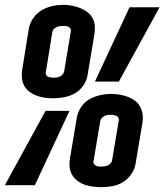

<svg xmlns="http://www.w3.org/2000/svg" viewBox="-35 -765 679 793"><path d="M185 -359Q167 -359 149.5 -361.5Q132 -364 116 -370Q100 -376 86.5 -386Q73 -396 65 -411Q57 -426 55.5 -443.5Q54 -461 57 -479L84 -646Q88 -669 102 -689.5Q116 -710 137 -722.5Q158 -735 181 -740Q204 -745 227 -745Q245 -745 262.5 -741.5Q280 -738 295.5 -732Q311 -726 324.5 -716Q338 -706 346.5 -691.5Q355 -677 356.5 -659.5Q358 -642 355 -624L327 -457Q324 -434 310 -413Q296 -392 275 -380Q254 -368 230.5 -363.5Q207 -359 185 -359ZM357 -428 500 -735H624L456 -428ZM186 -444Q192 -444 199 -445Q206 -446 212.5 -449Q219 -452 224 -458Q229 -464 230 -470L258 -638Q259 -643 255.5 -647.5Q252 -652 247.5 -654.5Q243 -657 237 -657.5Q231 -658 226 -658Q219 -658 212 -657Q205 -656 198.5 -653Q192 -650 187 -644.5Q182 -639 181 -632L154 -465Q153 -459 156 -454.5Q159 -450 164 -448Q169 -446 174.5 -445Q180 -444 186 -444ZM382 8Q365 8 347 5.5Q329 3 313.5 -2.5Q298 -8 284.5 -18.5Q271 -29 262.5 -43.5Q254 -58 252.5 -75.5Q251 -93 254 -111L282 -278Q286 -301 299.5 -322Q313 -343 334.5 -355Q356 -367 379 -372Q402 -377 425 -377Q443 -377 460 -374Q477 -371 493 -365Q509 -359 522.5 -349Q536 -339 544 -324Q552 -309 554 -291.5Q556 -274 553 -256L525 -89Q521 -66 507 -45.5Q493 -25 472.5 -12.5Q452 0 428.5 4Q405 8 382 8ZM-15 0 153 -307H252L109 0ZM383 -77Q390 -77 397 -78Q404 -79 410.5 -82Q417 -85 422 -90.5Q427 -96 428 -103L456 -270Q456 -276 453 -280.5Q450 -285 445 -287Q440 -289 434.5 -290Q429 -291 423 -291Q417 -291 410 -290Q403 -289 396.5 -286Q390 -283 385 -277Q380 -271 379 -265L351 -97Q350 -92 353.5 -87.5Q357 -83 361.5 -80.5Q366 -78 372 -77.5Q378 -77 383 -77Z"/></svg>

Font: Iosevka Curly SmBdExObl
Style: Regular
Weight: 600
Width: 7
Italic angle: -9°
Monospace: yes
Designer: Belleve Invis
Foundry: Belleve Invis
Version: Version 11.1.0; ttfautohint (v1.8.3)